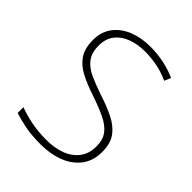

<svg xmlns="http://www.w3.org/2000/svg" viewBox="-208 -837 960 960"><g transform="rotate(45 272.0 -357.0)"><path d="M492 -182Q492 -118 459.5 -75.5Q427 -33 372 -11.5Q317 10 249 10Q182 10 136.5 1Q91 -8 55 -20V-61Q94 -46 143 -36Q192 -26 252 -26Q308 -26 353 -42.5Q398 -59 425 -93.5Q452 -128 452 -181Q452 -228 429.5 -257Q407 -286 364 -306.5Q321 -327 259 -348Q201 -367 156.5 -390Q112 -413 87.5 -449Q63 -485 63 -544Q63 -603 93.5 -643Q124 -683 175 -703.5Q226 -724 290 -724Q389 -724 474 -686L459 -652Q415 -672 372.5 -680Q330 -688 288 -688Q237 -688 195 -672.5Q153 -657 128 -625.5Q103 -594 103 -545Q103 -494 126 -464Q149 -434 189.5 -415.5Q230 -397 283 -379Q346 -359 393 -335.5Q440 -312 466 -276.5Q492 -241 492 -182Z"/></g></svg>

Font: Noto Sans Gujarati ExtraLight
Style: Regular
Weight: 200
Designer: Jelle Bosma - Monotype Design Team, Universal Thirst
Foundry: Monotype Imaging Inc.
Version: Version 2.106; ttfautohint (v1.8.4.7-5d5b)